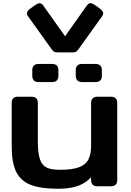

<svg xmlns="http://www.w3.org/2000/svg" viewBox="-20 -1171 821 1206"><path d="M716.3 -524.4V-40Q716.3 -21 706.3 -11Q696.3 -1 677.2 -1H591.3Q572.3 -1 562.3 -11Q552.2 -21 552.2 -40V-524.4Q552.2 -543.5 562.3 -553.5Q572.3 -563.5 591.3 -563.5H677.2Q696.3 -563.5 706.3 -553.5Q716.3 -543.5 716.3 -524.4ZM217.6 -524.4V-285.3Q217.6 -208.7 231.1 -170.3Q244.5 -131.8 273.7 -118.2Q302.8 -104.5 357.2 -104.5Q432.8 -104.5 475 -120Q517.3 -135.5 534.9 -168.8Q552.5 -202.1 552.5 -259.3L593.6 -119.6Q570 -72 536.7 -42.5Q503.4 -13 456.7 0.8Q410.1 14.6 345.5 14.6Q236.9 14.6 174 -9.4Q111.1 -33.5 82.3 -90.9Q53.5 -148.3 53.5 -251V-524.4Q53.5 -543.5 63.2 -553.5Q72.9 -563.5 91.1 -563.5H178.5Q197.6 -563.5 207.6 -553.5Q217.6 -543.5 217.6 -524.4ZM494.9 -769.3H580.9Q599.9 -769.3 609.9 -759.3Q619.9 -749.3 619.9 -730.3V-694.7Q619.9 -675.7 609.9 -665.7Q599.9 -655.7 580.9 -655.7H494.9Q475.9 -655.7 465.9 -665.7Q455.9 -675.7 455.9 -694.7V-730.3Q455.9 -749.3 465.9 -759.3Q475.9 -769.3 494.9 -769.3ZM221.9 -769.3H307.8Q326.9 -769.3 336.9 -759.3Q346.9 -749.3 346.9 -730.3V-694.7Q346.9 -675.7 336.9 -665.7Q326.9 -655.7 307.8 -655.7H221.9Q202.8 -655.7 192.8 -665.7Q182.8 -675.7 182.8 -694.7V-730.3Q182.8 -749.3 192.8 -759.3Q202.8 -769.3 221.9 -769.3ZM194.1 -1134.3Q210.1 -1145.6 219.9 -1149.2Q229.8 -1152.7 237.5 -1149.2Q245.1 -1145.7 253 -1134.5L388.7 -943.1L524.3 -1134.7Q532.2 -1145.9 539.9 -1149.4Q547.6 -1152.9 557.3 -1149.4Q567.1 -1145.8 583.2 -1134.3L597.5 -1124.1Q614.5 -1112 621.4 -1103.9Q628.4 -1095.8 628.4 -1087.3Q628.4 -1078.7 620.4 -1067.5L470.5 -858.3Q462.9 -847.5 454.8 -844.6Q446.7 -841.8 431.6 -841.8H349.8Q332 -841.8 323.5 -844.5Q314.9 -847.2 306.8 -858.3L156.9 -1067.5Q148.9 -1078.5 149.2 -1087.3Q149.4 -1096.1 156.5 -1104.4Q163.7 -1112.8 179.9 -1124.1Z"/></svg>

Font: Gyrochrome
Style: Regular
Weight: 400
Designer: David Moles
Foundry: David Moles
Version: Version 1.005;Glyphs 3.2.3 (3260)